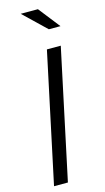

<svg xmlns="http://www.w3.org/2000/svg" viewBox="-138 -959 548 1003"><g transform="rotate(-15 135.5 -457.5)"><path d="M22 0 171 -700H246L97 0ZM208 -799 87 -915H180L271 -799Z"/></g></svg>

Font: Red Hat Display VF
Style: Italic
Weight: 300
Italic angle: -12°
Designer: Pentagram, MCKL
Foundry: Pentagram, MCKL
Version: Version 1.023